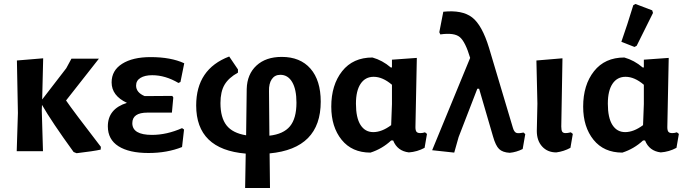

<svg xmlns="http://www.w3.org/2000/svg" viewBox="-20 -760 3458 965"><path d="M64 0 70 -192 65 -456 197 -467 192 -260 313 -417 339 -465H477L312 -255Q346 -205 487 -22L486 -8Q450 0 365 10L350 4Q239 -149 191 -233L190 -205L196 0Z M726 9Q629 9 575.5 -25Q522 -59 522 -125Q522 -213 618 -243Q541 -279 541 -346Q541 -406 594 -439.5Q647 -473 737 -473Q839 -473 906 -442L887 -348L877 -343Q811 -382 745 -382Q708 -382 686 -368.5Q664 -355 664 -330Q664 -295 707 -277L846 -278L851 -270L844 -194H721Q645 -194 645 -141Q645 -82 744 -82Q818 -82 895 -116L905 -109L895 -21Q820 9 726 9Z M1220 -313Q1222 -387 1269 -430.5Q1316 -474 1396 -474Q1489 -474 1540.5 -415Q1592 -356 1592 -249Q1592 -13 1335 11L1337 185H1212L1215 12Q966 -9 966 -230Q966 -413 1132 -476L1176 -411V-395Q1129 -369 1108.5 -334Q1088 -299 1088 -242Q1088 -169 1118.5 -130Q1149 -91 1217 -80ZM1332 -302 1334 -78Q1405 -86 1437.5 -125.5Q1470 -165 1470 -244Q1470 -311 1448.5 -347.5Q1427 -384 1389 -384Q1361 -384 1346 -362Q1331 -340 1332 -302Z M1842 7Q1749 7 1697 -57.5Q1645 -122 1645 -224Q1645 -333 1699.5 -402Q1754 -471 1852 -471Q1902 -457 1944 -421H1950V-460L2075 -469L2068 -121Q2068 -104 2073.5 -97.5Q2079 -91 2093 -91Q2104 -91 2116 -95L2126 -87L2114 -17Q2077 3 2035 6Q1977 -1 1956 -54H1946Q1901 -12 1842 7ZM1769 -239Q1769 -168 1792 -132Q1815 -96 1856 -96Q1899 -96 1946 -131L1950 -237V-334Q1903 -374 1858 -374Q1816 -374 1792.5 -339Q1769 -304 1769 -239Z M2263 7 2152 -5 2343 -469Q2319 -550 2291 -573.5Q2263 -597 2193 -587L2188 -598L2208 -701Q2303 -711 2353 -672.5Q2403 -634 2438 -519L2558 -117Q2564 -97 2574.5 -92.5Q2585 -88 2611 -94L2620 -86L2607 -11Q2575 5 2542 8Q2506 6 2488.5 -11Q2471 -28 2458 -74L2388 -314H2379L2285 -71Z M2776 6Q2732 6 2705 -23.5Q2678 -53 2678 -102L2681 -239L2676 -456L2807 -467L2801 -124Q2801 -106 2805.5 -98.5Q2810 -91 2823 -91Q2833 -91 2849 -95L2859 -87L2847 -17Q2814 1 2776 6Z M3163 -734 3174 -740 3258 -708 3262 -695Q3233 -636 3180 -530L3169 -524L3103 -550Q3133 -635 3163 -734ZM3108 7Q3015 7 2963 -57.5Q2911 -122 2911 -224Q2911 -333 2965.5 -402Q3020 -471 3118 -471Q3168 -457 3210 -421H3216V-460L3341 -469L3334 -121Q3334 -104 3339.5 -97.5Q3345 -91 3359 -91Q3370 -91 3382 -95L3392 -87L3380 -17Q3343 3 3301 6Q3243 -1 3222 -54H3212Q3167 -12 3108 7ZM3035 -239Q3035 -168 3058 -132Q3081 -96 3122 -96Q3165 -96 3212 -131L3216 -237V-334Q3169 -374 3124 -374Q3082 -374 3058.5 -339Q3035 -304 3035 -239Z"/></svg>

Font: Alegreya Sans
Style: Bold
Weight: 700
Designer: Juan Pablo del Peral
Foundry: Huerta Tipografica
Version: Version 2.007